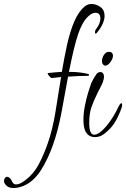

<svg xmlns="http://www.w3.org/2000/svg" viewBox="-219 -663 632 962"><path d="M-150 279Q-170 279 -182 271Q-191 265 -197 254Q-199 248 -199 244Q-199 236 -194.5 229.5Q-190 223 -183 223Q-176 223 -169 230Q-165 234 -162 239.5Q-159 245 -157 249Q-151 261 -138 261Q-119 261 -91 239Q-50 208 -24.5 159.5Q1 111 20 56Q44 -12 58.5 -100Q73 -188 87 -277Q75 -276 63 -274.5Q51 -273 40 -272Q37 -272 31 -278Q25 -284 21.5 -290.5Q18 -297 21 -297Q58 -301 91 -303Q103 -375 117.5 -440.5Q132 -506 153.5 -556Q175 -606 207 -632Q221 -643 240 -643Q263 -643 284 -628Q305 -613 305 -583Q305 -567 296 -545Q287 -523 265 -497Q262 -494 261 -494Q257 -494 257 -502Q257 -510 261 -515Q284 -545 284 -570Q284 -599 259 -599Q242 -599 223 -581Q193 -553 172.5 -492Q152 -431 129 -315L126 -303Q160 -303 184.5 -299.5Q209 -296 224 -292Q227 -291 227 -288Q227 -283 221 -283Q200 -283 174.5 -282Q149 -281 122 -279Q106 -189 88.5 -97Q71 -5 45 67Q21 134 -11.5 186Q-44 238 -86 261Q-120 279 -150 279ZM308 -334Q304 -334 300.5 -337Q297 -340 295 -343Q292 -349 292 -357Q292 -373 301.5 -387.5Q311 -402 323 -403H326Q338 -403 342.5 -397.5Q347 -392 347 -384Q347 -369 334 -351.5Q321 -334 308 -334ZM257 24Q239 24 226 15Q211 5 205 -15.5Q199 -36 199 -62Q199 -96 206.5 -133.5Q214 -171 223.5 -202Q233 -233 238 -246Q243 -257 249.5 -268.5Q256 -280 263 -290Q271 -302 284 -302Q290 -302 294 -299Q302 -292 302 -279Q302 -272 301 -268Q297 -249 288 -233Q279 -217 271 -200Q251 -159 239.5 -127Q228 -95 228 -47Q228 -16 234.5 -2Q241 12 253 12Q269 12 290 -6.5Q311 -25 333 -56Q355 -87 372 -123Q383 -146 389 -146Q393 -146 393 -138Q393 -133 391 -125Q377 -84 357.5 -51.5Q338 -19 304 7Q291 17 279.5 20.5Q268 24 257 24Z"/></svg>

Font: Inspiration
Style: Regular
Weight: 400
Designer: Robert E. Leuschke
Foundry: Robert E. Leuschke
Version: Version 2.010; ttfautohint (v1.8.3)